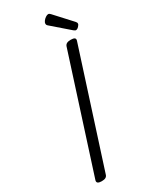

<svg xmlns="http://www.w3.org/2000/svg" viewBox="-317 -1371 1187 1463"><g transform="rotate(-30 276.5 -639.5)"><path d="M110 14Q88 14 77.5 7Q67 0 71 -16L391 -1011Q396 -1025 408.5 -1031.5Q421 -1038 443 -1038Q466 -1038 476 -1031Q486 -1024 481 -1008L161 -14Q157 0 145 7Q133 14 110 14ZM515 -1081Q511 -1081 506.5 -1084Q502 -1087 496 -1091L352 -1216Q342 -1224 339.5 -1229Q337 -1234 337 -1241Q337 -1251 346.5 -1263.5Q356 -1276 369 -1284.5Q382 -1293 391 -1293Q398 -1293 402 -1290Q406 -1287 411 -1282L545 -1136Q551 -1129 552 -1125.5Q553 -1122 553 -1118Q553 -1108 540 -1094.5Q527 -1081 515 -1081Z"/></g></svg>

Font: Playwrite IN
Style: Regular
Weight: 400
Designer: Veronika Burian, José Scaglione
Foundry: TypeTogether
Version: Version 1.002